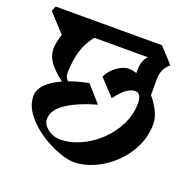

<svg xmlns="http://www.w3.org/2000/svg" viewBox="-136 -755 865 857"><g transform="rotate(20 296.0 -326.5)"><path d="M558 -567Q544 -557 533 -537Q522 -517 522 -490V-413Q546 -385 561 -354Q576 -323 576 -295Q576 -238 552 -187.5Q528 -137 487.5 -98Q447 -59 397.5 -36.5Q348 -14 298 -14Q274 -14 240 -25Q206 -36 169.5 -56Q133 -76 101.5 -103Q70 -130 50 -162Q30 -194 30 -229Q30 -261 55.5 -287Q81 -313 128 -334Q92 -360 67 -391.5Q42 -423 42 -459Q42 -476 46 -493.5Q50 -511 56 -529L-23 -615L-13 -639H492ZM314 -292Q226 -267 174 -232.5Q122 -198 122 -154Q122 -129 148 -108.5Q174 -88 209 -88Q254 -88 301.5 -109Q349 -130 389.5 -167.5Q430 -205 455 -254.5Q480 -304 480 -361Q480 -378 473.5 -392Q467 -406 450 -406Q410 -406 362 -340L290 -417Q307 -450 336 -470Q365 -490 390 -490Q399 -490 408 -488Q417 -486 427 -483V-497Q427 -543 451 -567H197Q161 -521 149.5 -472Q138 -423 138 -379Q138 -358 153 -344Q173 -352 196.5 -358Q220 -364 245 -370Z"/></g></svg>

Font: Jaini Purva
Style: Regular
Weight: 400
Designer: Maithili Shingre, Girish Dalvi (Devanagari), Taresh Vohra (Latin)
Foundry: Ek Type
Version: Version 2.000; ttfautohint (v1.8.4.7-5d5b)